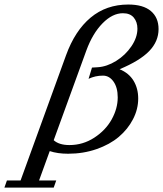

<svg xmlns="http://www.w3.org/2000/svg" viewBox="-124 -671 724 852"><path d="M-104.5 161.6 -93.3 129.9H-32.7L168.9 -425.3Q208.5 -534.7 278.1 -592.8Q347.7 -650.9 445.3 -650.9Q511.2 -650.9 545.4 -622.1Q579.6 -593.3 579.6 -542Q579.6 -487.3 538.1 -444.3Q496.6 -401.4 406.7 -363.8Q448.2 -346.7 468.8 -312.5Q489.3 -278.3 489.3 -233.9Q489.3 -186.5 466.3 -142.1Q443.4 -97.7 403.3 -63.7Q363.3 -29.8 304.4 -9.3Q245.6 11.2 178.2 11.2Q131.3 11.2 96.7 -0.5L49.3 129.9H125.5L114.3 161.6ZM259.3 -447.3 114.3 -48.8Q138.2 -27.3 184.1 -27.3Q244.1 -27.3 294.4 -60.1Q344.7 -92.8 371.6 -141.1Q398.4 -189.5 398.4 -238.8Q398.4 -282.7 379.6 -309.1Q360.8 -335.4 333 -335.4Q298.8 -335.4 269 -321.3L284.2 -371.1L309.1 -372.6Q350.1 -375 391.4 -400.6Q432.6 -426.3 459.2 -465.6Q485.8 -504.9 485.8 -543.9Q485.8 -573.2 469.7 -592.8Q453.6 -612.3 421.4 -612.3Q375 -612.3 331.1 -567.6Q287.1 -522.9 259.3 -447.3Z"/></svg>

Font: Elstob 10pt
Style: Italic
Weight: 400
Italic angle: -20°
Designer: Peter S. Baker
Version: Version 1.015